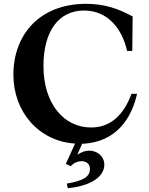

<svg xmlns="http://www.w3.org/2000/svg" viewBox="-20 -740 776 1003"><path d="M673 -654C599 -694 528 -720 430 -720C185 -720 50 -557 50 -350C50 -155 183 -2 372 10L324 116L350 128C366 110 387 102 406 102C427 102 450 113 450 143C450 179 422 204 329 219L334 243C453 232 525 184 525 120C525 75 486 47 447 47C424 47 407 54 384 68L409 11C594 4 670 -132 696 -250H667C627 -142 560 -74 456 -74C313 -74 207 -199 207 -395C207 -579 288 -685 419 -685C543 -685 618 -590 644 -474H671Z"/></svg>

Font: Ortica Linear
Style: Bold
Weight: 700
Designer: Benedetta Bovani
Foundry: Collletttivo
Version: Version 2.000;Glyphs 3.1.2 (3151)